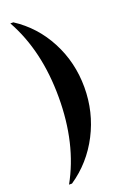

<svg xmlns="http://www.w3.org/2000/svg" viewBox="-157 -813 591 913"><g transform="rotate(-20 138.5 -357.0)"><path d="M40 50.8H24.9Q121.1 -121.6 121.1 -356.9Q121.1 -592.8 24.9 -765.1H40Q139.6 -700.7 195.8 -593.3Q252 -485.8 252 -359.9Q252 -234.4 195.8 -125.5Q139.6 -16.6 40 50.8Z"/></g></svg>

Font: Moniqa Black Paragraph
Style: Regular
Weight: 900
Designer: Rajesh Rajput
Foundry: Rajesh Rajput
Version: Version 1.000